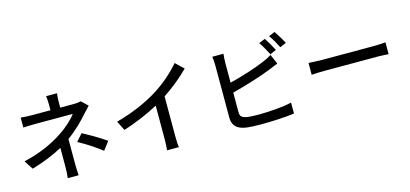

<svg xmlns="http://www.w3.org/2000/svg" viewBox="-71 -1364 4142 1940"><g transform="rotate(-15 2000.0 -394.0)"><path d="M873 -123 939 -210C844 -274 791 -304 698 -354L633 -279C723 -230 786 -189 873 -123ZM840 -604 774 -667C755 -662 729 -659 703 -659H557V-718C557 -747 560 -785 563 -808H449C453 -785 455 -748 455 -718V-659H269C235 -659 179 -661 145 -665V-561C176 -563 235 -565 271 -565C315 -565 613 -565 663 -565C631 -520 559 -451 475 -397C386 -339 259 -272 68 -228L129 -135C252 -171 360 -215 453 -266V-69C453 -32 450 20 446 49H560C558 18 555 -32 555 -69V-331C643 -394 724 -475 775 -534C793 -554 819 -582 840 -604Z M1076 -373 1125 -274C1257 -314 1389 -372 1494 -429V-81C1494 -40 1491 15 1488 37H1612C1607 15 1605 -40 1605 -81V-496C1704 -561 1798 -638 1874 -715L1790 -795C1722 -714 1616 -621 1512 -557C1401 -488 1251 -420 1076 -373Z M2733 -795 2668 -768C2695 -730 2728 -670 2748 -630L2813 -658C2793 -697 2758 -759 2733 -795ZM2846 -837 2782 -810C2810 -773 2842 -716 2863 -673L2928 -701C2910 -738 2872 -800 2846 -837ZM2291 -758H2174C2179 -731 2181 -690 2181 -666C2181 -609 2181 -223 2181 -119C2181 -35 2227 5 2308 20C2350 27 2410 30 2472 30C2582 30 2732 23 2823 10V-105C2740 -83 2583 -72 2478 -72C2430 -72 2383 -74 2353 -79C2306 -89 2285 -101 2285 -149V-353C2411 -386 2579 -436 2686 -479C2718 -491 2758 -509 2791 -522L2747 -623C2714 -602 2683 -587 2650 -574C2553 -533 2403 -486 2285 -457V-666C2285 -695 2288 -731 2291 -758Z M3097 -446V-322C3131 -325 3191 -327 3246 -327C3339 -327 3708 -327 3790 -327C3834 -327 3880 -323 3902 -322V-446C3877 -444 3838 -440 3790 -440C3709 -440 3339 -440 3246 -440C3192 -440 3130 -444 3097 -446Z"/></g></svg>

Font: Noto Sans TC Medium
Style: Regular
Weight: 500
Designer: Ryoko NISHIZUKA 西塚涼子 (kana, bopomofo & ideographs); Paul D. Hunt (Latin, Greek & Cyrillic); Sandoll Communications 산돌커뮤니
Foundry: Adobe
Version: Version 2.004;hotconv 1.0.118;makeotfexe 2.5.65603